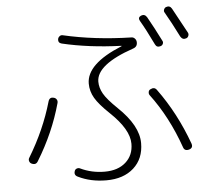

<svg xmlns="http://www.w3.org/2000/svg" viewBox="-58 -906 1116 1006"><g transform="rotate(-5 500.0 -402.5)"><path d="M776.4 -650.4Q736.3 -733.4 709 -779.3Q698.2 -797.9 716.8 -806.6Q736.3 -814.5 748 -795.9Q780.3 -739.3 817.4 -665Q821.3 -658.2 817.9 -649.9Q814.5 -641.6 805.7 -638.7Q785.2 -631.8 776.4 -650.4ZM881.8 -829.1Q928.7 -744.1 954.1 -696.3Q958 -688.5 954.6 -679.7Q951.2 -670.9 943.4 -668Q923.8 -660.2 912.1 -679.7Q874 -755.9 841.8 -811.5Q836.9 -818.4 839.8 -827.1Q842.8 -835.9 850.6 -839.8Q871.1 -847.7 881.8 -829.1ZM290 -697.3Q270.5 -702.1 273.4 -722.7Q275.4 -731.4 282.7 -736.8Q290 -742.2 298.8 -740.2Q462.9 -702.1 657.2 -697.3Q667 -697.3 674.3 -689.9Q681.6 -682.6 682.6 -671.9Q684.6 -646.5 661.1 -638.7Q463.9 -571.3 463.9 -481.4Q463.9 -449.2 481.9 -417.5Q500 -385.7 552.7 -335Q659.2 -233.4 659.2 -141.6Q659.2 -59.6 605.5 -11.2Q551.8 37.1 461.9 37.1Q378.9 37.1 313.5 4.9Q292 -4.9 300.8 -27.3Q303.7 -35.2 312.5 -38.1Q321.3 -41 329.1 -37.1Q387.7 -8.8 457 -8.8Q526.4 -8.8 567.4 -45.4Q608.4 -82 608.4 -142.6Q608.4 -217.8 509.8 -311.5Q455.1 -363.3 434.1 -399.4Q413.1 -435.5 413.1 -475.6Q413.1 -579.1 599.6 -655.3Q601.6 -655.3 601.6 -657.2Q601.6 -658.2 599.6 -658.2Q430.7 -664.1 290 -697.3ZM907.2 -85.9Q882.8 -79.1 876 -100.6Q818.4 -264.6 725.6 -387.7Q720.7 -394.5 722.2 -404.3Q723.6 -414.1 732.4 -418Q753.9 -429.7 766.6 -411.1Q862.3 -280.3 921.9 -116.2Q929.7 -92.8 907.2 -85.9ZM195.3 -401.4Q202.1 -423.8 223.6 -418Q233.4 -416 238.8 -407.7Q244.1 -399.4 241.2 -388.7Q199.2 -236.3 112.3 -94.7Q100.6 -73.2 77.1 -85Q69.3 -88.9 66.4 -98.1Q63.5 -107.4 68.4 -115.2Q153.3 -254.9 195.3 -401.4Z"/></g></svg>

Font: Rounded-X Mgen+ 2m light
Style: Regular
Weight: 200
Designer: [Source Han Sans]
Ryoko NISHIZUKA  (kana & ideographs); Paul D. Hunt (Latin, Greek & Cyrillic); Wenlong ZHANG  (bopomofo
Version: Version 1.059.20150602